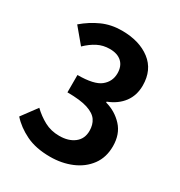

<svg xmlns="http://www.w3.org/2000/svg" viewBox="-180 -877 950 1015"><g transform="rotate(30 295.0 -370.0)"><path d="M273 14Q186 14 125.5 -15.5Q65 -45 26 -89L95 -182Q128 -150 168.5 -128Q209 -106 260 -106Q316 -106 351 -133Q386 -160 386 -209Q386 -246 368.5 -272Q351 -298 307 -312.5Q263 -327 183 -327V-433Q284 -433 323 -464.5Q362 -496 362 -546Q362 -590 336 -614Q310 -638 263 -638Q223 -638 189.5 -621Q156 -604 124 -573L48 -664Q96 -705 150.5 -729.5Q205 -754 270 -754Q377 -754 443.5 -703Q510 -652 510 -557Q510 -497 478 -454Q446 -411 387 -388V-383Q449 -366 491.5 -320Q534 -274 534 -200Q534 -132 498.5 -84Q463 -36 403.5 -11Q344 14 273 14Z"/></g></svg>

Font: Source Han Sans TC
Style: Bold
Weight: 700
Designer: Ryoko NISHIZUKA Ë•øÂ°öÊ∂ºÂ≠ê (kana, bopomofo & ideographs); Paul D. Hunt (Latin, Greek & Cyrillic); Sandoll Communicatio
Foundry: Adobe
Version: Version 2.004;hotconv 1.0.118;makeotfexe 2.5.65603